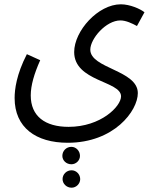

<svg xmlns="http://www.w3.org/2000/svg" viewBox="-20 -612 692 893"><path d="M48 -156C48 -19 147 52 295 52C510 52 621 -96 621 -179C621 -286 400 -293 400 -381C400 -432 473 -517 540 -517C566 -517 595 -503 617 -491L652 -555C632 -571 584 -592 542 -592C436 -592 325 -468 325 -370C325 -232 543 -236 543 -164C543 -117 449 -22 299 -22C189 -22 123 -72 123 -168C123 -215 139 -269 167 -332L105 -360C56 -265 48 -195 48 -156ZM312 152C334 152 352 134 352 113C352 90 334 71 312 71C288 71 270 90 270 113C270 134 288 152 312 152ZM313 261C335 261 353 242 353 221C353 199 335 180 313 180C289 180 271 199 271 221C271 242 289 261 313 261Z"/></svg>

Font: Noto Sans Arabic UI XCn
Style: Regular
Weight: 400
Width: 2
Designer: Monotype Design Team, Nadine Chahine and Nizar Qandah
Foundry: Monotype Imaging Inc.
Version: Version 2.010